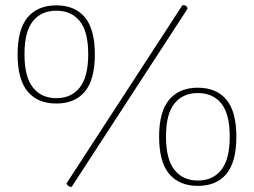

<svg xmlns="http://www.w3.org/2000/svg" viewBox="-20 -721 996 753"><path d="M201 -315Q128 -315 88.5 -362Q49 -409 49 -508Q49 -606 88.5 -653Q128 -700 201 -700Q274 -700 313 -653Q352 -606 352 -508Q352 -409 313 -362Q274 -315 201 -315ZM201 -336Q260 -336 293 -378Q326 -420 326 -508Q326 -597 293 -638Q260 -679 201 -679Q142 -679 109 -638Q76 -597 76 -508Q76 -420 109 -378Q142 -336 201 -336ZM695 -700Q703 -702 709 -698Q715 -694 715 -686L261 12Q245 12 241 -2ZM756 8Q683 8 643.5 -39Q604 -86 604 -185Q604 -283 643.5 -330Q683 -377 756 -377Q829 -377 868 -330Q907 -283 907 -185Q907 -86 868 -39Q829 8 756 8ZM756 -13Q815 -13 848 -55Q881 -97 881 -185Q881 -274 848 -315Q815 -356 756 -356Q697 -356 664 -315Q631 -274 631 -185Q631 -97 664 -55Q697 -13 756 -13Z"/></svg>

Font: Arima Thin Thin
Style: Regular
Weight: 250
Version: Version 1.100